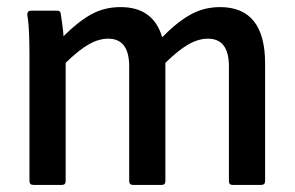

<svg xmlns="http://www.w3.org/2000/svg" viewBox="-20 -521 830 541"><path d="M74 0Q63 0 63 -11V-366Q63 -394 62 -424Q61 -454 57 -478Q56 -491 68 -491H141Q150 -491 151 -483Q153 -469 155.5 -452.5Q158 -436 159 -419Q200 -460 237 -480.5Q274 -501 320 -501Q412 -501 437 -416Q479 -459 517 -480Q555 -501 600 -501Q727 -501 727 -342V-11Q727 0 716 0H635Q625 0 625 -11V-334Q625 -412 566 -412Q539 -412 511 -396Q483 -380 446 -344V-11Q446 0 436 0H355Q344 0 344 -11V-334Q344 -412 285 -412Q258 -412 230 -396Q202 -380 165 -344V-11Q165 0 155 0Z"/></svg>

Font: Sofia Sans Extra Cond
Style: Bold
Weight: 700
Width: 1
Designer: Botio Nikoltchev, Ani Petrova
Foundry: lettersoup
Version: Version 4.100; ttfautohint (v1.8.3)